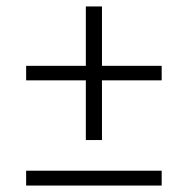

<svg xmlns="http://www.w3.org/2000/svg" viewBox="-20 -575 582 595"><path d="M61 -326V-371H481V-326ZM246 -141V-555H296V-141ZM61 0V-46H481V0Z"/></svg>

Font: Montagu Slab 144pt Light
Style: Regular
Weight: 300
Designer: Florian Karsten
Foundry: Florian Karsten
Version: Version 1.000